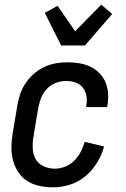

<svg xmlns="http://www.w3.org/2000/svg" viewBox="-20 -795 540 823"><path d="M207 8Q178 8 149.5 2Q121 -4 98 -18.5Q75 -33 59.5 -55.5Q44 -78 36.5 -105Q29 -132 29 -161.5Q29 -191 34 -221L54 -341Q58 -365 66 -390Q74 -415 89 -437.5Q104 -460 124.5 -478Q145 -496 169 -507.5Q193 -519 218.5 -523.5Q244 -528 269 -528Q294 -528 319 -524Q344 -520 365.5 -510Q387 -500 404.5 -483Q422 -466 431.5 -444Q441 -422 443 -397Q445 -372 441 -346L439 -336H349L350 -342Q354 -363 350.5 -383.5Q347 -404 335 -419.5Q323 -435 303.5 -441.5Q284 -448 262 -448Q240 -448 217.5 -439Q195 -430 179 -412Q163 -394 155 -372Q147 -350 143 -327L123 -207Q119 -182 120.5 -157Q122 -132 133.5 -112Q145 -92 167.5 -82Q190 -72 215 -72Q237 -72 259 -80.5Q281 -89 298 -106Q315 -123 326 -144Q337 -165 343 -187L426 -167Q417 -132 396.5 -98.5Q376 -65 346.5 -40Q317 -15 280 -3.5Q243 8 207 8ZM242 -600 172 -740 227 -770 302 -661 414 -775 461 -735 344 -600Z"/></svg>

Font: Iosevka Term Curly Medium
Style: Italic
Weight: 500
Italic angle: -9°
Designer: Belleve Invis
Foundry: Belleve Invis
Version: Version 32.3.0